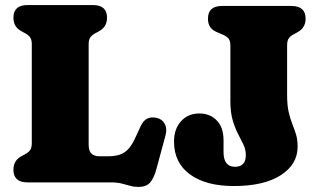

<svg xmlns="http://www.w3.org/2000/svg" viewBox="-20 -720 1262 758"><path d="M370.5 -596.5 355 -588Q342.5 -581 336.2 -572Q330 -563 330 -545V-149Q330 -124 341.2 -113.5Q352.5 -103 372.5 -103H408.5Q447.5 -103 471.2 -118.5Q495 -134 512.5 -172.5L534 -219Q545 -244 561.2 -251.8Q577.5 -259.5 599 -254.5Q620.5 -249.5 630.5 -231Q640.5 -212.5 633.5 -186L598 -54.5Q588 -16.5 572.5 0.8Q557 18 526.5 18Q509 18 493.8 13.5Q478.5 9 460.2 4.5Q442 0 416.5 0H88.5Q33 0 33 -50Q33 -86.5 65 -103.5L80.5 -112Q93 -119 99.2 -128Q105.5 -137 105.5 -155V-545Q105.5 -563 99.2 -572Q93 -581 80.5 -588L65 -596.5Q33 -613.5 33 -650Q33 -700 88.5 -700H347Q402.5 -700 402.5 -650Q402.5 -613.5 370.5 -596.5ZM1155 -141Q1155 -71 1088.2 -28.2Q1021.5 14.5 903 14.5Q793 14.5 730 -31.5Q667 -77.5 667 -161Q667 -211 694.8 -241.5Q722.5 -272 767 -272Q809 -272 835.8 -244.5Q862.5 -217 862.5 -166V-120Q862.5 -61.5 907.5 -61.5Q950.5 -61.5 950.5 -107.5Q950.5 -129.5 941.2 -149Q932 -168.5 920 -191Q908 -213.5 898.8 -244.8Q889.5 -276 889.5 -321V-540.5Q889.5 -559.5 881.8 -568.2Q874 -577 859 -583.5L834.5 -594Q801 -608 801 -646Q801 -696.5 856.5 -696.5H1130.5Q1186.5 -696.5 1186.5 -646Q1186.5 -610 1154 -592.5L1138.5 -584Q1126 -577.5 1119.8 -568.2Q1113.5 -559 1113.5 -541V-343.5Q1113.5 -304 1119.8 -277.2Q1126 -250.5 1134.2 -230Q1142.5 -209.5 1148.8 -188.8Q1155 -168 1155 -141Z"/></svg>

Font: Fraunces 72pt S100 Black
Style: Regular
Weight: 900
Version: Version 1.000; ttfautohint (v1.8.3)